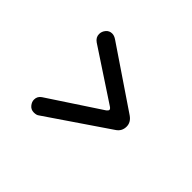

<svg xmlns="http://www.w3.org/2000/svg" viewBox="-88 -494 576 576"><g transform="rotate(45 200.0 -206.0)"><path d="M103 -39Q91 -39 83.5 -48Q76 -57 76 -67Q76 -81 88 -89L252 -197Q258 -202 258 -205Q258 -209 252 -213L88 -321Q75 -330 75 -344Q75 -355 82.5 -364Q90 -373 102 -373Q111 -373 121 -366L313 -236Q330 -224 330 -206Q330 -186 313 -175L122 -45Q117 -41 112.5 -40Q108 -39 103 -39Z"/></g></svg>

Font: Dongle
Style: Regular
Weight: 400
Designer: Yanghee Ryu
Foundry: Yanghee Ryu
Version: Version 2.000